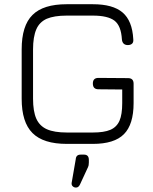

<svg xmlns="http://www.w3.org/2000/svg" viewBox="-20 -664 706 886"><path d="M330.5 201.5C330.5 201.5 330.5 201.5 330.5 201.5C324.5 201.5 319.5 199.5 315.5 195.5C311.5 192 310 187 310.5 180.5C310.5 180.5 310.5 180.5 310.5 180.5C310.5 180.5 329.5 71 329.5 71C330.5 56.5 338 49.5 352.5 49.5C352.5 49.5 352.5 49.5 352.5 49.5C352.5 49.5 367.5 49.5 367.5 49.5C382.5 49.5 390 57.5 390 74C390 74 390 74 390 74C390 74 390 86 390 86C390 91.5 389.5 96 389 98.5C388.5 101.5 387.5 104 386.5 106.5C386.5 106.5 386.5 106.5 386.5 106.5C386.5 106.5 349 187.5 349 187.5C344.5 197 338.5 201.5 330.5 201.5ZM408.5 0C408.5 0 288.5 0 288.5 0C216 0 163.5 -16.5 130 -50C96.5 -83.5 80 -136 80 -208.5C80 -208.5 80 -208.5 80 -208.5C80 -208.5 80 -436 80 -436C80 -509 96.5 -562 130 -595C163 -628 215.5 -644.5 287.5 -644.5C287.5 -644.5 287.5 -644.5 287.5 -644.5C287.5 -644.5 408.5 -644.5 408.5 -644.5C470 -644.5 515.5 -632 545.5 -606.5C575.5 -581 592 -540 595 -483.5C595 -483.5 595 -483.5 595 -483.5C596 -474.5 594.5 -467.5 590 -463C585.5 -458.5 578.5 -456 570 -456C570 -456 570 -456 570 -456C553.5 -456 544 -465 542.5 -482.5C542.5 -482.5 542.5 -482.5 542.5 -482.5C540 -524 529 -552.5 508.5 -568.5C488 -584 455 -592 408.5 -592C408.5 -592 408.5 -592 408.5 -592C408.5 -592 287.5 -592 287.5 -592C249 -592 218.5 -587 196 -577.5C173.5 -567.5 157 -551 147.5 -528.5C137.5 -505.5 132.5 -474.5 132.5 -436C132.5 -436 132.5 -436 132.5 -436C132.5 -436 132.5 -208.5 132.5 -208.5C132.5 -170 137.5 -139 147.5 -116.5C157.5 -94 174 -77.5 196.5 -67.5C219 -57.5 250 -52.5 288.5 -52.5C288.5 -52.5 288.5 -52.5 288.5 -52.5C288.5 -52.5 408.5 -52.5 408.5 -52.5C442.5 -52.5 469.5 -56.5 489.5 -65C509 -73.5 523 -87.5 531.5 -107C540 -126.5 544 -154 544 -188.5C544 -188.5 544 -188.5 544 -188.5C544 -188.5 544 -251 544 -251C544 -251 434.5 -252 434.5 -252C417 -252 408.5 -261 408.5 -278.5C408.5 -278.5 408.5 -278.5 408.5 -278.5C408.5 -296 417 -304.5 434.5 -304.5C434.5 -304.5 434.5 -304.5 434.5 -304.5C434.5 -304.5 570.5 -303.5 570.5 -303.5C588 -303.5 596.5 -295 596.5 -277.5C596.5 -277.5 596.5 -277.5 596.5 -277.5C596.5 -277.5 596.5 -188.5 596.5 -188.5C596.5 -122.5 581.5 -74.5 552 -45C522.5 -15 474.5 0 408.5 0C408.5 0 408.5 0 408.5 0Z"/></svg>

Font: Jura-Fortis-Regular
Style: Regular
Weight: 500
Designer: Daniel Johnson, Alexei Vanyashin, Mirko Velimirovic
Foundry: Daniel Johnson
Version: ""